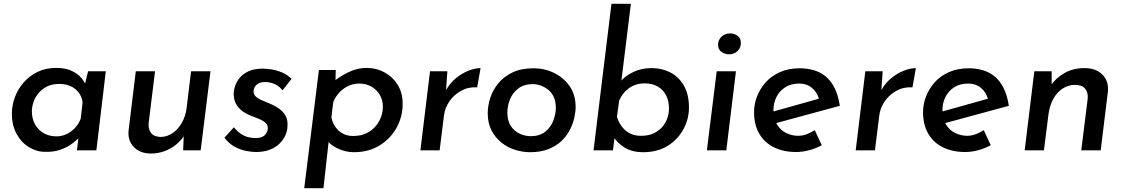

<svg xmlns="http://www.w3.org/2000/svg" viewBox="-20 -797 5961 1018"><path d="M222 8Q177 9 135.5 -15.5Q94 -40 68.5 -86Q43 -132 43 -195Q43 -238 58.5 -280.5Q74 -323 104.5 -358.5Q135 -394 178.5 -415.5Q222 -437 277 -437Q322 -437 352.5 -424.5Q383 -412 403 -392.5Q423 -373 434 -348L425 -330L447 -419H541L491 0H388L400 -103L408 -77Q402 -70 387.5 -56Q373 -42 350 -27Q327 -12 295 -1.5Q263 9 222 8ZM279 -74Q307 -74 332 -85.5Q357 -97 377 -118Q397 -139 408 -168L418 -255Q414 -284 397.5 -306Q381 -328 354.5 -340Q328 -352 295 -352Q255 -352 227.5 -337.5Q200 -323 182.5 -301Q165 -279 157 -254Q149 -229 149 -207Q149 -168 165.5 -138Q182 -108 211.5 -91Q241 -74 279 -74Z M780 17Q723 17 689.5 -17.5Q656 -52 662 -107L700 -419H802L768 -143Q766 -112 781 -92Q796 -72 831 -71Q866 -71 895.5 -91.5Q925 -112 945 -147.5Q965 -183 970 -229L993 -419H1096L1044 0H951L955 -96L959 -82Q942 -54 915 -31.5Q888 -9 853.5 4Q819 17 780 17Z M1336 9Q1317 9 1286.5 3.5Q1256 -2 1225 -18.5Q1194 -35 1170 -67L1220 -122Q1242 -96 1262.5 -84Q1283 -72 1302 -68.5Q1321 -65 1336 -65Q1371 -65 1385.5 -82.5Q1400 -100 1400 -116Q1400 -135 1387 -146.5Q1374 -158 1353.5 -166.5Q1333 -175 1311 -183Q1265 -201 1242 -230Q1219 -259 1219 -298Q1219 -318 1226.5 -341Q1234 -364 1251.5 -385Q1269 -406 1298.5 -419.5Q1328 -433 1372 -433Q1393 -433 1419.5 -429Q1446 -425 1474 -413.5Q1502 -402 1526 -379L1478 -318Q1459 -342 1434.5 -352Q1410 -362 1385 -362Q1364 -362 1350.5 -354.5Q1337 -347 1330.5 -335.5Q1324 -324 1324 -313Q1325 -295 1338 -283.5Q1351 -272 1371.5 -264Q1392 -256 1412 -247Q1441 -235 1462.5 -219Q1484 -203 1495.5 -180.5Q1507 -158 1504 -124Q1503 -101 1492 -77.5Q1481 -54 1461 -34.5Q1441 -15 1410 -3Q1379 9 1336 9Z M1856 10Q1810 10 1766 -12Q1722 -34 1704 -69L1728 -95L1695 201H1593L1671 -426H1760L1758 -324L1735 -353Q1777 -390 1826 -413.5Q1875 -437 1922 -437Q1975 -437 2019 -413Q2063 -389 2089 -346.5Q2115 -304 2115 -247Q2115 -178 2082.5 -119.5Q2050 -61 1992 -25.5Q1934 10 1856 10ZM1854 -76Q1901 -76 1936 -97.5Q1971 -119 1990.5 -155Q2010 -191 2010 -231Q2010 -267 1993 -295Q1976 -323 1948 -338.5Q1920 -354 1886 -354Q1855 -354 1828.5 -342Q1802 -330 1781 -308.5Q1760 -287 1747 -256L1737 -175Q1740 -158 1748.5 -140.5Q1757 -123 1771 -108.5Q1785 -94 1805.5 -85Q1826 -76 1854 -76Z M2352 -419 2345 -319Q2366 -357 2398 -383Q2430 -409 2465 -422.5Q2500 -436 2528 -436L2510 -334Q2464 -337 2425.5 -316Q2387 -295 2363 -260Q2339 -225 2334 -185L2311 0H2209L2260 -419Z M2790 10Q2751 10 2711 -2.5Q2671 -15 2638.5 -41Q2606 -67 2586 -105.5Q2566 -144 2566 -196Q2566 -235 2579 -276.5Q2592 -318 2621 -354Q2650 -390 2696.5 -412.5Q2743 -435 2809 -435Q2867 -435 2917.5 -410.5Q2968 -386 3000 -340.5Q3032 -295 3032 -229Q3032 -203 3024.5 -170.5Q3017 -138 3000.5 -106.5Q2984 -75 2956 -48.5Q2928 -22 2887 -6Q2846 10 2790 10ZM2793 -75Q2842 -75 2871.5 -99Q2901 -123 2914 -158Q2927 -193 2927 -225Q2927 -260 2915.5 -284Q2904 -308 2885 -322.5Q2866 -337 2845 -344Q2824 -351 2805 -351Q2758 -351 2727.5 -327.5Q2697 -304 2683.5 -269Q2670 -234 2670 -201Q2670 -156 2689 -128Q2708 -100 2737 -87.5Q2766 -75 2793 -75Z M3390 10Q3331 10 3291 -15Q3251 -40 3229 -78L3243 -105L3230 0H3127L3222 -777H3325L3270 -331L3272 -367Q3298 -397 3340.5 -416.5Q3383 -436 3435 -436Q3489 -436 3534 -413Q3579 -390 3606 -343Q3633 -296 3633 -227Q3633 -167 3604 -112.5Q3575 -58 3520.5 -24Q3466 10 3390 10ZM3379 -77Q3420 -77 3448 -91Q3476 -105 3493.5 -126.5Q3511 -148 3519 -173Q3527 -198 3527 -221Q3527 -262 3511.5 -292Q3496 -322 3467 -338.5Q3438 -355 3399 -355Q3351 -355 3315.5 -330Q3280 -305 3263 -264L3251 -177Q3256 -161 3265.5 -143.5Q3275 -126 3290 -111Q3305 -96 3327 -86.5Q3349 -77 3379 -77Z M3780 -419H3882L3831 0H3728ZM3787 -561Q3788 -586 3806 -603Q3824 -620 3851 -620Q3872 -620 3890.5 -607.5Q3909 -595 3908 -568Q3908 -543 3890 -526Q3872 -509 3845 -509Q3825 -509 3806 -521.5Q3787 -534 3787 -561Z M4212 -77Q4235 -77 4257.5 -85.5Q4280 -94 4300 -107L4337 -27Q4306 -10 4270.5 -0.5Q4235 9 4201 9Q4135 9 4084.5 -15.5Q4034 -40 4006 -87.5Q3978 -135 3978 -203Q3978 -244 3993.5 -284.5Q4009 -325 4038.5 -359Q4068 -393 4114 -414Q4160 -435 4221 -435Q4258 -435 4292.5 -425.5Q4327 -416 4355.5 -393.5Q4384 -371 4404 -332.5Q4424 -294 4433 -236L4079 -140L4063 -201L4359 -284L4323 -270Q4313 -308 4285 -331Q4257 -354 4218 -354Q4174 -354 4143.5 -334.5Q4113 -315 4097 -283Q4081 -251 4081 -215Q4081 -167 4100 -136.5Q4119 -106 4149 -91.5Q4179 -77 4212 -77Z M4660 -419 4653 -319Q4674 -357 4706 -383Q4738 -409 4773 -422.5Q4808 -436 4836 -436L4818 -334Q4772 -337 4733.5 -316Q4695 -295 4671 -260Q4647 -225 4642 -185L4619 0H4517L4568 -419Z M5108 -77Q5131 -77 5153.5 -85.5Q5176 -94 5196 -107L5233 -27Q5202 -10 5166.5 -0.5Q5131 9 5097 9Q5031 9 4980.5 -15.5Q4930 -40 4902 -87.5Q4874 -135 4874 -203Q4874 -244 4889.5 -284.5Q4905 -325 4934.5 -359Q4964 -393 5010 -414Q5056 -435 5117 -435Q5154 -435 5188.5 -425.5Q5223 -416 5251.5 -393.5Q5280 -371 5300 -332.5Q5320 -294 5329 -236L4975 -140L4959 -201L5255 -284L5219 -270Q5209 -308 5181 -331Q5153 -354 5114 -354Q5070 -354 5039.5 -334.5Q5009 -315 4993 -283Q4977 -251 4977 -215Q4977 -167 4996 -136.5Q5015 -106 5045 -91.5Q5075 -77 5108 -77Z M5556 -419V-326L5549 -340Q5577 -383 5623.5 -409.5Q5670 -436 5731 -436Q5791 -436 5825.5 -401Q5860 -366 5854 -310L5816 0H5713L5747 -274Q5750 -307 5733.5 -327Q5717 -347 5679 -347Q5644 -347 5613.5 -327Q5583 -307 5564 -271.5Q5545 -236 5539 -190L5515 0H5413L5464 -419Z"/></svg>

Font: Josefin Sans Medium
Style: Italic
Weight: 500
Italic angle: -7°
Designer: Santiago Orozco
Foundry: Typemade
Version: Version 2.000